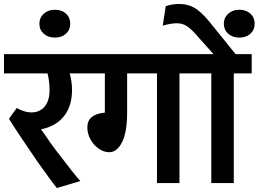

<svg xmlns="http://www.w3.org/2000/svg" viewBox="-30 -920 1300 965"><path d="M399 -551H320Q332 -512 332 -467Q332 -387 291.5 -336Q251 -285 176 -270L195 -244Q223 -201 254 -161Q345 -41 374 -10L256 25Q238 5 160 -105Q123 -159 82 -220Q41 -281 15 -323L54 -377Q94 -355 127 -355Q170 -355 194.5 -384.5Q219 -414 219 -467Q219 -511 209 -551H-10V-648H399Z M168 -801Q168 -831 190 -851Q212 -871 246 -871Q280 -871 301.5 -851.5Q323 -832 323 -801Q323 -770 301.5 -750.5Q280 -731 246 -731Q212 -731 190 -750.5Q168 -770 168 -801Z M962 -551H872V0H759V-551H609V-355Q609 -256 583.5 -205.5Q558 -155 519 -155Q492 -155 466.5 -172.5Q441 -190 425 -219Q409 -248 409 -280Q409 -346 497 -354V-551H379V-648H962Z M1235 -551H1145V0H1032V-551H942V-648H1043L951 -751Q927 -778 906 -790.5Q885 -803 860 -803Q827 -803 788 -791L803 -889Q834 -900 871 -900Q913 -900 946 -881.5Q979 -863 1019 -815L1154 -648H1235Z M1095 -801Q1095 -831 1117 -851Q1139 -871 1173 -871Q1207 -871 1228.5 -851.5Q1250 -832 1250 -801Q1250 -770 1228.5 -750.5Q1207 -731 1173 -731Q1139 -731 1117 -750.5Q1095 -770 1095 -801Z"/></svg>

Font: Madhuban Medium
Style: Regular
Weight: 500
Designer: jaikishan Patel
Foundry: MagicType
Version: Version 1.000